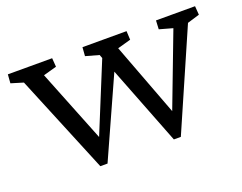

<svg xmlns="http://www.w3.org/2000/svg" viewBox="-86 -662 1043 827"><g transform="rotate(-20 435.5 -249.0)"><path d="M585 5H617L814 -446L870 -463L867 -503H688L686 -463L747 -446L620 -112L494 -446L555 -463L553 -503H351L348 -463L409 -446L415 -430L286 -115L154 -446L215 -463L212 -503H9L6 -463L62 -446L248 5H281L444 -357Z"/></g></svg>

Font: TPK Tissa Web Quiz
Style: Regular
Weight: 400
Designer: Jacques Le Bailly, Suppakit Chalermlarp | Katatrad Co.,Ltd.
Foundry: Jacques Le Bailly, Cadson Demak Co.,Ltd.
Version: Version 5.000;Glyphs 3.1.2 (3151)